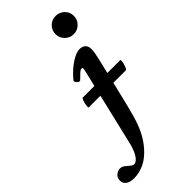

<svg xmlns="http://www.w3.org/2000/svg" viewBox="-447 -686 1013 1013"><g transform="rotate(-45 59.5 -179.5)"><path d="M-103 270Q-134 270 -150.5 258.5Q-167 247 -167 225Q-167 203 -151.5 191.5Q-136 180 -123 180Q-110 180 -102 185Q-94 190 -84 199Q-74 208 -66.5 213Q-59 218 -55 218Q-39 218 -26 202.5Q-13 187 -4.5 165.5Q4 144 8 127L113 -316Q114 -321 114.5 -324Q115 -327 115 -329Q115 -336 107 -336Q100 -336 89 -326Q78 -316 59 -297Q55 -293 47 -297.5Q39 -302 34.5 -309.5Q30 -317 33 -321Q44 -335 60.5 -351.5Q77 -368 96.5 -382.5Q116 -397 136 -406.5Q156 -416 174 -416Q194 -416 206 -404.5Q218 -393 218 -371Q218 -360 215.5 -344.5Q213 -329 207 -304L151 -70Q138 -16 125 31.5Q112 79 92.5 120.5Q73 162 41 198Q6 237 -31 253.5Q-68 270 -103 270ZM207 -493Q179 -493 159 -513Q139 -533 139 -561Q139 -590 159 -609.5Q179 -629 207 -629Q236 -629 256 -609.5Q276 -590 276 -561Q276 -533 256 -513Q236 -493 207 -493ZM-10 -164Q-14 -164 -12 -179Q-10 -194 -5 -208.5Q0 -223 4 -223H283Q288 -223 285.5 -208.5Q283 -194 277.5 -179Q272 -164 267 -164Z"/></g></svg>

Font: Junicode VF
Style: Italic
Weight: 400
Italic angle: -11°
Designer: Peter S. Baker
Version: Version 2.209